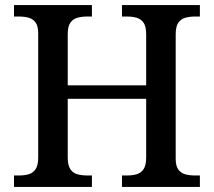

<svg xmlns="http://www.w3.org/2000/svg" viewBox="-20 -734 840 754"><path d="M35 0V-45H56Q77 -45 93.5 -50Q110 -55 120 -70Q130 -85 130 -115V-603Q130 -632 119.5 -646Q109 -660 92.5 -664.5Q76 -669 56 -669H35V-714H341V-669H320Q300 -669 283 -664Q266 -659 256 -644.5Q246 -630 246 -599V-399H554V-599Q554 -630 544 -644.5Q534 -659 517.5 -664Q501 -669 480 -669H459V-714H765V-669H744Q724 -669 707 -664Q690 -659 680 -644.5Q670 -630 670 -599V-110Q670 -82 680.5 -68Q691 -54 707.5 -49.5Q724 -45 744 -45H765V0H459V-45H480Q501 -45 517.5 -50Q534 -55 544 -70Q554 -85 554 -115V-346H246V-115Q246 -85 256 -70Q266 -55 283 -50Q300 -45 320 -45H341V0Z"/></svg>

Font: Noto Serif Kannada Medium
Style: Regular
Weight: 500
Version: Version 2.003